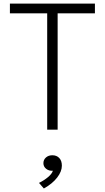

<svg xmlns="http://www.w3.org/2000/svg" viewBox="-20 -720 582 1066"><path d="M242 0V-646H35V-700H507V-646H300V0ZM223.5 326.5 196.5 295.5Q225 281.5 246.8 263.2Q268.5 245 273.5 228Q251.5 229.5 236.2 217.2Q221 205 221 186Q221 167 235 154.5Q249 142 270.5 142Q294.5 142 309 157.2Q323.5 172.5 323.5 200Q323.5 232 297.2 266Q271 300 223.5 326.5Z"/></svg>

Font: Geologica Thin
Style: Regular
Weight: 100
Designer: Sindre Bremnes, Frode Helland
Foundry: Monokrom Skriftforlag AS
Version: Version 1.010; ttfautohint (v1.8.4.7-5d5b);gftools[0.9.28]